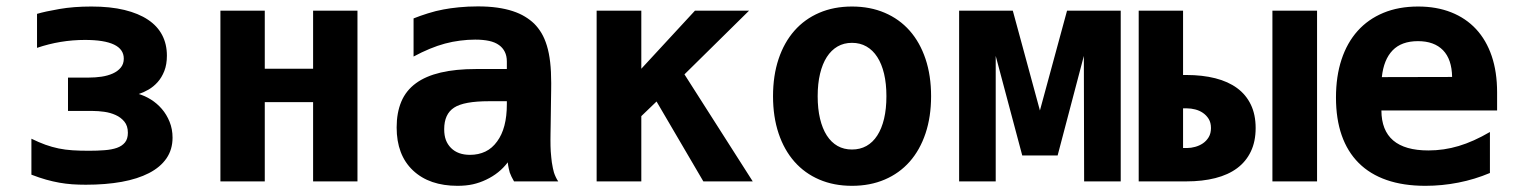

<svg xmlns="http://www.w3.org/2000/svg" viewBox="-20 -581 4856 615"><path d="M254.9 10.7Q231.9 10.7 211.4 9.3Q190.9 7.8 170.2 4.2Q149.4 0.5 127.7 -5.6Q106 -11.7 80.6 -21.5V-136.7Q104.5 -125 125.5 -117.4Q146.5 -109.9 167.7 -105.5Q189 -101.1 212.4 -99.6Q235.8 -98.1 265.1 -98.1Q292 -98.1 314.9 -99.9Q337.9 -101.6 354.5 -107.4Q371.1 -113.3 380.4 -124.8Q389.6 -136.2 389.6 -155.8Q389.6 -177.7 378.4 -191.4Q367.2 -205.1 350.3 -212.6Q333.5 -220.2 314 -222.9Q294.4 -225.6 277.3 -225.6H197.8V-332.5H264.6Q285.2 -332.5 305.2 -335.4Q325.2 -338.4 341.1 -345.5Q356.9 -352.5 366.7 -364.3Q376.5 -376 376.5 -393.1Q376.5 -453.1 252 -453.1Q173.3 -453.1 98.6 -427.7V-536.6Q125 -544.4 170.4 -552.2Q215.8 -560.1 272.9 -560.1Q333.5 -560.1 378.7 -549.1Q423.8 -538.1 454.1 -517.8Q484.4 -497.6 499.5 -468.5Q514.6 -439.5 514.6 -402.8Q514.6 -374.5 506.3 -353.5Q498 -332.5 484.9 -317.9Q471.7 -303.2 455.6 -293.9Q439.5 -284.7 424.3 -279.8Q443.8 -274.4 463.4 -262.2Q482.9 -250 498.3 -232.2Q513.7 -214.4 523.2 -190.9Q532.7 -167.5 532.7 -140.1Q532.7 -102.1 513.2 -73.7Q493.7 -45.4 457.3 -26.6Q420.9 -7.8 369.6 1.5Q318.4 10.7 254.9 10.7Z M686 -546.9H828.1V-360.8H982.9V-546.9H1125V0H982.9V-253.9H828.1V0H686Z M1445.3 14.2Q1400.9 14.2 1365 2Q1329.1 -10.3 1302.7 -35.2Q1250.5 -84.5 1250.5 -172.9Q1250.5 -219.7 1265.4 -255.4Q1280.3 -291 1312.5 -314.5Q1374.5 -359.9 1504.4 -359.9H1603.5V-383.8Q1603.5 -401.9 1596.9 -415Q1590.3 -428.2 1578.6 -436.5Q1565.9 -445.8 1546.6 -450Q1527.3 -454.1 1502 -454.1Q1478.5 -454.1 1453.9 -450.9Q1429.2 -447.8 1405.3 -441.4Q1381.8 -435.1 1356.4 -424.6Q1331.1 -414.1 1304.7 -399.9V-522Q1325.2 -530.3 1350.8 -538.3Q1376.5 -546.4 1400.9 -550.8Q1420.9 -554.7 1449.7 -557.6Q1478.5 -560.5 1510.7 -560.5Q1544.9 -560.5 1572.5 -556.6Q1600.1 -552.7 1622.3 -545.4Q1644.5 -538.1 1661.4 -527.8Q1678.2 -517.6 1690.9 -505.4Q1704.1 -492.2 1714.4 -475.1Q1724.6 -458 1731.7 -434.8Q1738.8 -411.6 1742.2 -382.1Q1745.6 -352.5 1745.6 -314.5Q1745.6 -305.2 1745.4 -290Q1745.1 -274.9 1744.9 -256.8Q1744.6 -238.8 1744.4 -219.5Q1744.1 -200.2 1743.9 -183.1Q1743.7 -166 1743.4 -152.8Q1743.2 -139.6 1743.2 -133.8Q1743.2 -123.5 1743.4 -113.3Q1743.7 -103 1744.1 -96.2Q1745.1 -86.4 1745.8 -76.9Q1746.6 -67.4 1747.6 -61Q1749 -51.3 1751 -42.2Q1752.9 -33.2 1754.4 -28.3Q1756.8 -21 1760.5 -13.2Q1764.2 -5.4 1768.1 0H1626.5Q1622.1 -7.3 1618.4 -15.1Q1614.7 -22.9 1612.8 -28.3Q1611.3 -33.2 1609.4 -42.2Q1607.4 -51.3 1606.4 -61Q1579.6 -25.4 1537.1 -5.4Q1516.6 4.4 1494.9 9.3Q1473.1 14.2 1445.3 14.2ZM1485.4 -85Q1512.7 -85 1534.7 -95.5Q1556.6 -106 1572.3 -127.9Q1603.5 -169.9 1603.5 -247.1V-256.8H1546.4Q1465.8 -256.8 1434.6 -236.3Q1402.8 -215.8 1402.8 -167Q1402.8 -147 1408.2 -132.6Q1413.6 -118.2 1424.8 -106.9Q1446.8 -85 1485.4 -85Z M1891.1 -546.9H2034.2V-360.8L2206.1 -546.9H2379.4L2172.4 -342.8L2391.1 0H2232.9L2083 -255.9L2034.2 -209V0H1891.1Z M2709 14.2Q2650.9 14.2 2604.2 -5.9Q2557.6 -25.9 2524.7 -63.2Q2491.7 -100.6 2473.9 -153.8Q2456.1 -207 2456.1 -272.9Q2456.1 -338.9 2473.9 -392.1Q2491.7 -445.3 2524.7 -482.7Q2557.6 -520 2604.2 -540Q2650.9 -560.1 2709 -560.1Q2767.1 -560.1 2814 -540Q2860.8 -520 2893.8 -482.7Q2926.8 -445.3 2944.6 -392.1Q2962.4 -338.9 2962.4 -272.9Q2962.4 -207 2944.6 -153.8Q2926.8 -100.6 2893.8 -63.2Q2860.8 -25.9 2814 -5.9Q2767.1 14.2 2709 14.2ZM2709 -102.1Q2734.9 -102.1 2755.4 -113.5Q2775.9 -125 2790 -147Q2804.2 -168.9 2811.8 -200.7Q2819.3 -232.4 2819.3 -272.9Q2819.3 -313 2811.8 -344.7Q2804.2 -376.5 2790 -398.4Q2775.9 -420.4 2755.4 -432.1Q2734.9 -443.8 2709 -443.8Q2683.1 -443.8 2662.8 -432.1Q2642.6 -420.4 2628.4 -398.4Q2614.3 -376.5 2606.7 -344.7Q2599.1 -313 2599.1 -272.9Q2599.1 -232.4 2606.7 -200.7Q2614.3 -168.9 2628.4 -147Q2642.6 -125 2662.8 -113.5Q2683.1 -102.1 2709 -102.1Z M3052.2 -546.9H3224.1L3311 -227.1L3397.9 -546.9H3569.8V0H3452.6L3451.7 -401.9L3367.7 -83H3254.4L3169.4 -401.9V0H3052.2Z M3627.4 -546.9H3769.5V-340.8H3779.8Q3831.5 -340.8 3872.8 -330.3Q3914.1 -319.8 3942.6 -298.8Q3971.2 -277.8 3986.6 -245.8Q4002 -213.9 4002 -170.9Q4002 -127.9 3986.6 -95.7Q3971.2 -63.5 3942.6 -42.2Q3914.1 -21 3872.8 -10.5Q3831.5 0 3779.8 0H3627.4ZM4055.7 -546.9H4198.7V0H4055.7ZM3782.7 -106.9Q3794.9 -106.9 3808.3 -110.6Q3821.8 -114.3 3833 -121.8Q3844.2 -129.4 3851.6 -141.6Q3858.9 -153.8 3858.9 -170.9Q3858.9 -188 3851.6 -200Q3844.2 -211.9 3833 -219.5Q3821.8 -227.1 3808.3 -230.5Q3794.9 -233.9 3782.7 -233.9H3769.5V-106.9Z M4545.9 14.2Q4475.1 14.2 4421.6 -4.4Q4368.2 -22.9 4332 -59.1Q4295.9 -95.2 4277.6 -147.7Q4259.3 -200.2 4259.3 -268.6Q4259.3 -336.4 4277.1 -390.4Q4294.9 -444.3 4328.6 -481.9Q4362.3 -519.5 4411.1 -539.8Q4460 -560.1 4522.5 -560.1Q4581.5 -560.1 4628.4 -541.5Q4675.3 -522.9 4708 -487.8Q4740.7 -452.6 4758.1 -401.6Q4775.4 -350.6 4775.4 -285.2V-227.1H4404.8Q4405.3 -99.1 4555.2 -99.1Q4605 -99.1 4652.3 -113.3Q4699.7 -127.4 4752.4 -158.2V-26.9Q4703.6 -6.3 4651.4 3.9Q4599.1 14.2 4545.9 14.2ZM4631.3 -334.5Q4630.4 -391.1 4602.1 -420.2Q4573.7 -449.2 4522 -449.2Q4469.2 -449.2 4440.7 -419.7Q4412.1 -390.1 4406.2 -334Z"/></svg>

Font: Hack
Style: Bold
Weight: 700
Monospace: yes
Designer: Christopher Simpkins
Foundry: Christopher Simpkins
Version: Version 2.017